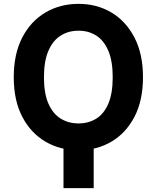

<svg xmlns="http://www.w3.org/2000/svg" viewBox="-20 -757 800 980"><path d="M458.2 -19.5V203.1H304.1V-19.5ZM709.8 -362.7Q709.8 -243.8 666.3 -160.7Q622.8 -77.5 548.6 -33.9Q474.4 9.8 380.9 9.8Q286.9 9.8 212 -34Q137 -77.8 93.6 -161.1Q50.2 -244.4 50.2 -362.7Q50.2 -481.7 93.6 -565.4Q137 -649.1 212 -693.2Q286.9 -737.3 380.9 -737.3Q474.4 -737.3 548.6 -693.2Q622.8 -649.1 666.3 -565.4Q709.8 -481.7 709.8 -362.7ZM555.3 -362.7Q555.2 -446.3 532.6 -498.6Q510.1 -551 470.8 -575.7Q431.5 -600.5 380.9 -600.2Q330.2 -600.5 290.2 -575.6Q250.2 -550.7 227.3 -498.2Q204.5 -445.7 204.3 -362.7Q204.5 -279 227.6 -227.1Q250.8 -175.2 290.6 -151.1Q330.5 -127.1 380.9 -126.8Q431.5 -127.1 470.8 -151.1Q510.1 -175.2 532.6 -227.1Q555.2 -279 555.3 -362.7Z"/></svg>

Font: Inter
Style: Regular
Weight: 400
Designer: Rasmus Andersson
Foundry: rsms
Version: Version 4.000;git-8c9346024